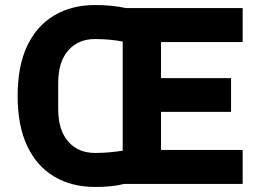

<svg xmlns="http://www.w3.org/2000/svg" viewBox="-20 -730 1038 762"><path d="M943 0H472Q450 6 420.5 9Q391 12 357 12Q265 12 195.5 -29Q126 -70 88 -150.5Q50 -231 50 -349Q50 -468 88 -548Q126 -628 195.5 -669Q265 -710 357 -710Q391 -710 421.5 -707Q452 -704 480 -698H943V-563H619V-420H897V-286H619V-135H943ZM357 -123Q386 -123 414 -125.5Q442 -128 467 -132V-565Q442 -570 414 -572.5Q386 -575 357 -575Q290 -575 250.5 -529.5Q211 -484 211 -401V-297Q211 -214 250.5 -168.5Q290 -123 357 -123Z"/></svg>

Font: IBM Plex Sans
Style: Bold
Weight: 700
Designer: Mike Abbink, Paul van der Laan, Pieter van Rosmalen
Foundry: Bold Monday
Version: Version 3.201